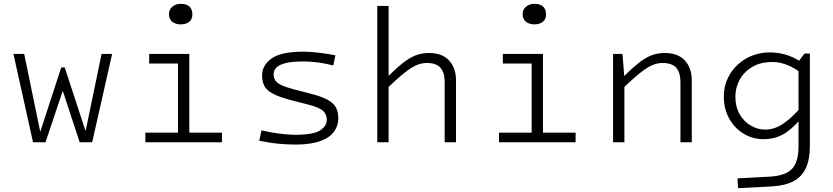

<svg xmlns="http://www.w3.org/2000/svg" viewBox="-20 -741 4338 1000"><path d="M460 0H409L420 -30L509 -460H564ZM192 0H152L50 -460H106L195 -28ZM441 0H395L294 -307H320L217 0H176L181 -28L299 -390H317L435 -30Z M907 -460H966V0H907ZM757 -460H940V-410H757ZM737 -50H1136V0H737ZM920 -614Q895 -614 877.5 -627.5Q860 -641 860 -669Q860 -690 877 -705.5Q894 -721 922 -721Q952 -721 967 -706.5Q982 -692 982 -666Q982 -641 965.5 -627.5Q949 -614 920 -614Z M1742 -124Q1742 -86 1719.5 -55Q1697 -24 1647.5 -6Q1598 12 1517 12Q1482 12 1435.5 8Q1389 4 1330 -8L1342 -62Q1389 -51 1436 -45Q1483 -39 1517 -39Q1611 -39 1646.5 -61.5Q1682 -84 1682 -118Q1682 -145 1662.5 -163.5Q1643 -182 1579 -198L1501 -218Q1435 -235 1401.5 -253Q1368 -271 1356.5 -294Q1345 -317 1345 -348Q1345 -401 1394.5 -436.5Q1444 -472 1561 -472Q1593 -472 1640 -466.5Q1687 -461 1727 -453L1716 -400Q1674 -411 1633.5 -416Q1593 -421 1561 -421Q1500 -421 1466 -412Q1432 -403 1418.5 -388Q1405 -373 1405 -354Q1405 -338 1412.5 -324.5Q1420 -311 1442 -299.5Q1464 -288 1509 -276L1587 -256Q1652 -240 1685 -222Q1718 -204 1730 -180.5Q1742 -157 1742 -124Z M2004 -710V0H1945V-710ZM1992 -277 1981 -323Q2034 -377 2072 -408Q2110 -439 2143 -452Q2176 -465 2213 -465Q2284 -465 2319.5 -425.5Q2355 -386 2355 -323V0H2296V-313Q2296 -363 2274 -388Q2252 -413 2203 -413Q2176 -413 2149 -401.5Q2122 -390 2085 -360.5Q2048 -331 1992 -277Z M2749 -460H2808V0H2749ZM2599 -460H2782V-410H2599ZM2579 -50H2978V0H2579ZM2762 -614Q2737 -614 2719.5 -627.5Q2702 -641 2702 -669Q2702 -690 2719 -705.5Q2736 -721 2764 -721Q2794 -721 2809 -706.5Q2824 -692 2824 -666Q2824 -641 2807.5 -627.5Q2791 -614 2762 -614Z M3222 -460 3232 -336V-335V0H3173V-460ZM3220 -277 3209 -323Q3262 -377 3300 -408Q3338 -439 3371 -452Q3404 -465 3441 -465Q3512 -465 3547.5 -425.5Q3583 -386 3583 -323V0H3524V-313Q3524 -363 3502 -388Q3480 -413 3431 -413Q3404 -413 3377 -401.5Q3350 -390 3313 -360.5Q3276 -331 3220 -277Z M4139 22V-421L4170 -462H4198V19Q4198 90 4177 135Q4156 180 4112.5 203Q4069 226 3999 230L3824 239L3821 188L3990 179Q4072 174 4105.5 138Q4139 102 4139 22ZM3750 -239Q3750 -302 3781.5 -354Q3813 -406 3867.5 -437Q3922 -468 3991 -468Q4041 -468 4088.5 -451Q4136 -434 4182 -396L4170 -347Q4124 -385 4083 -401.5Q4042 -418 4004 -418Q3940 -418 3897 -392Q3854 -366 3832 -325Q3810 -284 3810 -238Q3810 -186 3832 -147Q3854 -108 3890 -87Q3926 -66 3966 -66Q3994 -66 4022.5 -77Q4051 -88 4085.5 -116.5Q4120 -145 4167 -199L4154 -125Q4100 -63 4055.5 -39.5Q4011 -16 3958 -16Q3901 -16 3854 -44Q3807 -72 3778.5 -122.5Q3750 -173 3750 -239Z"/></svg>

Font: Intel One Mono Light
Style: Regular
Weight: 300
Monospace: yes
Designer: Fred Shallcrass
Foundry: Frere-Jones Type LLC
Version: Version 1.004